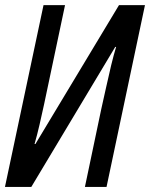

<svg xmlns="http://www.w3.org/2000/svg" viewBox="-20 -734 590 754"><path d="M-0.5 0 150.9 -713.9H235.4L169.4 -401.4Q161.6 -363.8 153.1 -324.2Q144.5 -284.7 135.5 -245.4Q126.5 -206.1 115.7 -168.5H119.1L447.3 -713.9H549.3L398.4 0H313.5L377.9 -306.6Q387.2 -347.7 397 -392.3Q406.7 -437 416.7 -478.3Q426.8 -519.5 436 -549.8H432.6L103 0Z"/></svg>

Font: Open Sans Condensed Medium
Style: Italic
Weight: 500
Width: 3
Italic angle: -12°
Designer: Monotype Design Team
Foundry: Monotype Imaging Inc.
Version: Version 3.000